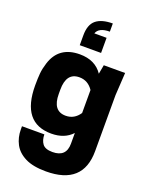

<svg xmlns="http://www.w3.org/2000/svg" viewBox="-180 -886 935 1193"><g transform="rotate(20 287.0 -290.0)"><path d="M276 213Q190 213 138.5 187Q87 161 64 117.5Q41 74 41 21V0H189Q189 38 207 62Q225 86 273 86Q364 86 364 -2V-73Q314 -19 227 -19Q31 -19 31 -267Q31 -314 34 -346.5Q37 -379 49 -417Q88 -543 227 -543Q329 -543 378 -470L389 -530H530L521 -380V-10Q521 213 276 213ZM273 -154Q330 -154 364 -205V-357Q330 -408 273 -408Q187 -408 187 -295V-267Q187 -154 273 -154ZM347 -596H206V-661Q206 -732 243 -762.5Q280 -793 353 -793V-739Q281 -739 266 -696H347Z"/></g></svg>

Font: Tanohe Sans
Style: Bold
Weight: 700
Designer: Village Type and Design LLC & Cristiano Sobral
Foundry: Cooper Hewitt Smithsonian Design Museum
Version: Version 1.00;September 29, 2021;FontCreator 13.0.0.2655 64-b